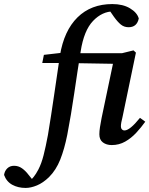

<svg xmlns="http://www.w3.org/2000/svg" viewBox="-161 -702 735 945"><path d="M392 -682Q444 -682 479 -661Q514 -640 522 -611Q513 -568 472 -568Q450 -568 434 -581Q418 -594 400 -619L366 -668L434 -646Q425 -646 416 -646Q407 -646 398 -646Q342 -646 297 -599Q252 -552 236 -449Q220 -350 204.5 -243.5Q189 -137 170 -38Q156 32 135.5 83.5Q115 135 80 170Q51 198 21 210.5Q-9 223 -35 223Q-72 223 -100.5 207.5Q-129 192 -141 159Q-138 139 -125 126.5Q-112 114 -92 114Q-70 114 -52.5 126.5Q-35 139 -20 159L6 191L-19 194Q-7 183 4.5 169Q16 155 28 132Q43 103 53.5 62Q64 21 75 -38Q91 -135 105 -231.5Q119 -328 134 -429Q154 -551 220.5 -616.5Q287 -682 392 -682ZM328 -41Q328 -56 331 -76Q334 -96 339 -121L395 -388L160 -392H47L55 -432L168 -445V-440H439L496 -454L508 -443L442 -126Q438 -111 436 -99.5Q434 -88 434 -80Q434 -71 439 -65.5Q444 -60 452 -60Q478 -60 528 -122L554 -103Q534 -75 509.5 -48.5Q485 -22 455 -5Q425 12 389 12Q363 12 345.5 -1Q328 -14 328 -41Z"/></svg>

Font: Lisu Bosa ExtraBold
Style: Italic
Weight: 800
Italic angle: -19°
Designer: David Morse, Annie Olsen, Victor Gaultney, Frank Grießhammer (Latin)
Foundry: SIL International
Version: Version 2.000